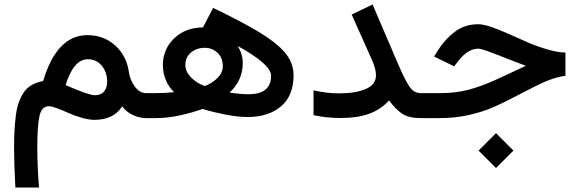

<svg xmlns="http://www.w3.org/2000/svg" viewBox="-20 -529 2592 860"><path d="M557.1 -207.5Q562 -171.4 584 -141.1Q605.5 -111.8 635.7 -111.8H648.9V0H635.7Q604.5 0 575 -13.9Q545.4 -27.8 527.3 -52.7Q489.3 7.8 402.8 7.8Q377.9 7.8 345.2 -1.7Q312.5 -11.2 287.4 -22.7Q262.2 -34.2 236.8 -43.7Q211.4 -53.2 199.2 -53.2Q166 -53.2 156.7 -8.8Q147 37.1 147 129.9Q147 213.4 154.8 311H48.8Q43 200.7 43 132.3Q43 52.2 50.8 -9.8Q58.1 -73.2 85.9 -114.3Q112.8 -154.8 173.3 -166Q234.4 -371.6 371.6 -371.6Q443.8 -371.6 495.1 -326.2Q546.4 -280.3 557.1 -207.5ZM460 -163.6Q460 -204.6 436 -234.4Q412.1 -263.7 373.5 -263.7Q309.6 -263.7 273.9 -147.9Q377 -102.5 404.3 -102.5Q432.1 -102.5 446 -119.1Q460 -135.7 460 -163.6Z M887.7 -41Q840.8 -24.4 788.1 -12.7Q730.5 0 677.7 0H629.4V-111.8H671.4Q720.2 -111.8 759.8 -116.2Q735.4 -139.2 722.4 -171.4Q709.5 -203.6 709.5 -236.8Q709.5 -308.1 759.8 -356.9Q810.1 -405.8 889.2 -406.2L934.6 -493.7Q1063.5 -431.6 1139.6 -385.7Q1215.8 -339.8 1254.4 -295.9Q1294.9 -248.5 1294.9 -191.9Q1294.9 -100.1 1238.8 -52.7Q1182.1 -4.9 1089.4 -4.9Q1043.9 -4.9 987.8 -16.1Q931.6 -27.3 887.7 -41ZM1008.3 -114.3Q1057.1 -106.9 1092.8 -106.9Q1194.3 -106.9 1194.3 -189.5Q1194.3 -240.7 1044.4 -323.2Q1067.4 -287.1 1067.4 -246.6Q1067.4 -169.4 1008.3 -114.3ZM810.1 -237.8Q810.1 -210 834.2 -183.8Q858.4 -157.7 897 -143.6Q930.7 -156.2 954.1 -179.7Q978 -203.1 978 -232.9Q978 -269.5 954.6 -292.5Q930.7 -314.9 897.5 -314.9Q860.8 -314.9 835.4 -293.5Q810.1 -271.5 810.1 -237.8Z M1664.1 -192.4Q1664.1 -219.7 1646 -260.7L1555.2 -463.9L1648.9 -508.8L1764.2 -239.7Q1792.5 -173.8 1813 -142.6Q1832.5 -111.8 1865.7 -111.8H1886.2V0H1865.7Q1809.1 0 1779.3 -21Q1749 -42.5 1722.7 -79.6Q1687 -39.1 1634.5 -19.8Q1582 -0.5 1506.3 -0.5Q1440.4 -0.5 1384.3 -13.2V-124.5Q1442.4 -110.8 1499 -110.8Q1572.8 -110.8 1618.2 -130.4Q1664.1 -149.4 1664.1 -192.4Z M2123.5 145.5 2201.7 67.4 2279.8 145.5 2201.7 223.6ZM1866.7 0V-111.8H1949.7Q2021.5 -111.8 2078.6 -127Q2136.7 -142.6 2196.8 -169.9Q2250 -193.8 2335.4 -234.4Q2304.2 -245.6 2248 -267.8Q2191.9 -290 2162.4 -300.5Q2132.8 -311 2122.1 -311Q2075.2 -311 2032.7 -255.4L2014.2 -231.9L1924.3 -275.9L1938 -297.9Q1970.7 -351.1 2016.6 -386.2Q2061 -420.4 2122.6 -420.4Q2145.5 -420.4 2182.1 -407.7Q2218.8 -395 2259.3 -376.7Q2299.8 -358.4 2342.3 -339.8Q2384.8 -321.3 2430.7 -307.9Q2476.6 -294.4 2512.7 -293.5V-189.5Q2470.7 -184.1 2423.8 -164.1Q2379.9 -145 2303.2 -104.5Q2231.9 -66.9 2184.6 -46.6Q2137.2 -26.4 2076.9 -13.2Q2016.6 0 1948.2 0Z"/></svg>

Font: Vazirmatn UI FD NL Medium
Style: Regular
Weight: 500
Designer: Saber Rastikerdar
Foundry: Saber Rastikerdar
Version: Version 33.003